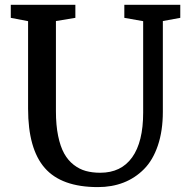

<svg xmlns="http://www.w3.org/2000/svg" viewBox="-20 -763 780 791"><path d="M383.3 7.8Q233.4 7.8 164.6 -70.8Q95.7 -149.4 95.7 -315.4V-675.8L24.4 -689.5V-743.2H290.5V-689.5L210.4 -676.3V-304.7Q210.4 -247.1 219.5 -203.1Q228.5 -159.2 244.4 -130.6Q260.3 -102.1 283.7 -84Q307.1 -65.9 333.7 -58.6Q360.4 -51.3 393.1 -51.3Q479 -51.3 524.4 -114.7Q569.8 -178.2 569.8 -298.8V-675.8L492.2 -689.5V-743.2H722.7V-689.5L650.9 -676.3V-302.7Q650.9 -224.1 630.4 -163.6Q609.9 -103 573.2 -66.2Q536.6 -29.3 488.8 -10.7Q440.9 7.8 383.3 7.8Z"/></svg>

Font: HaufeMerriweather
Style: Regular
Weight: 400
Designer: Eben Sorkin ( eben@eyebytes.com )
Foundry: Eben Sorkin
Version: Version 1.56